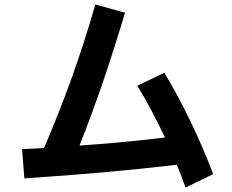

<svg xmlns="http://www.w3.org/2000/svg" viewBox="-20 -813 1040 860"><path d="M811 27Q793 -24 772 -75Q469 -39 89 -14L79 -145Q111 -146 177 -150Q314 -467 407 -793L540 -756Q440 -421 336 -161Q517 -173 719 -197Q654 -334 595 -429L716 -487Q776 -388 832.5 -271Q889 -154 935 -33Z"/></svg>

Font: IBM Plex Sans JP
Style: Bold
Weight: 700
Designer: Mike Abbink; Paul van der Laan; Pieter van Rosmalen; Wujin Sim; Yejin Wi; Jinhee Kim; Boomi Park; Yona Kim; Kichan Ma
Foundry: Sandoll Inc.
Version: Version 1.001